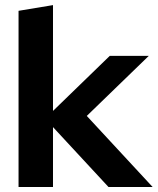

<svg xmlns="http://www.w3.org/2000/svg" viewBox="-20 -743 626 763"><path d="M53.7 0V-700L190.6 -722.7V-302.2L416.2 -521H571.3L324.9 -282.3L586.4 0H411L190.6 -237.9V0Z"/></svg>

Font: Red Hat Display
Style: Regular
Weight: 300
Designer: Pentagram, MCKL
Foundry: Pentagram, MCKL
Version: Version 1.023